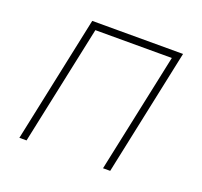

<svg xmlns="http://www.w3.org/2000/svg" viewBox="-98 -642 796 755"><g transform="rotate(20 300.0 -265.0)"><path d="M54 0 166 -530H546L434 0H404L510 -500H190L84 0Z"/></g></svg>

Font: Geist Mono Thin
Style: Italic
Weight: 100
Italic angle: -12°
Monospace: yes
Designer: Basement.studio, Andrés Briganti, Mateo Zaragoza
Foundry: Basement.studio, Vercel, Andrés Briganti, Guido Ferreyra, Mateo Zaragoza
Version: Version 1.500; ttfautohint (v1.8.4.7-5d5b)